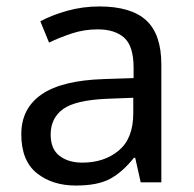

<svg xmlns="http://www.w3.org/2000/svg" viewBox="-20 -565 601 595"><path d="M288 -545Q386 -545 433 -502Q480 -459 480 -365V0H416L399 -76H395Q360 -32 321.5 -11Q283 10 215 10Q142 10 94 -28.5Q46 -67 46 -149Q46 -229 109 -272.5Q172 -316 303 -320L394 -323V-355Q394 -422 365 -448Q336 -474 283 -474Q241 -474 203 -461.5Q165 -449 132 -433L105 -499Q140 -518 188 -531.5Q236 -545 288 -545ZM314 -259Q214 -255 175.5 -227Q137 -199 137 -148Q137 -103 164.5 -82Q192 -61 235 -61Q303 -61 348 -98.5Q393 -136 393 -214V-262Z"/></svg>

Font: Noto Sans Ol Chiki
Style: Regular
Weight: 400
Designer: Monotype Design Team, Lewis McGuffie
Foundry: Monotype Imaging Inc.
Version: Version 2.003